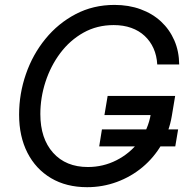

<svg xmlns="http://www.w3.org/2000/svg" viewBox="-20 -759 774 790"><path d="M338.4 11.2Q252.9 11.2 189.9 -26.1Q127 -63.5 92.8 -130.6Q58.6 -197.8 58.6 -287.1Q58.6 -373.5 86.7 -454.3Q114.7 -535.2 167 -599.1Q219.2 -663.1 291.3 -700.9Q363.3 -738.8 451.2 -738.8Q509.8 -738.8 558.6 -720.9Q607.4 -703.1 642.6 -670.4Q677.7 -637.7 697.3 -592.8Q716.8 -547.9 717.3 -493.7H627Q625 -530.3 611.8 -559.8Q598.6 -589.4 575.4 -611.1Q552.2 -632.8 520 -644.3Q487.8 -655.8 447.8 -655.8Q378.9 -655.8 323.2 -624.5Q267.6 -593.3 228 -540.5Q188.5 -487.8 167.2 -422.4Q146 -356.9 146 -289.6Q146 -189 198.5 -130.4Q251 -71.8 341.8 -71.8Q404.3 -71.8 459.2 -99.6Q514.2 -127.4 552 -176.8Q589.8 -226.1 600.6 -290.5L627.9 -285.6H409.7L422.9 -364.3H700.7L687 -282.2Q676.3 -218.3 644.8 -164.3Q613.3 -110.4 566.2 -71Q519 -31.7 460.7 -10.3Q402.3 11.2 338.4 11.2ZM388.2 -156.7 399.4 -226.6H712.9L701.2 -156.7Z"/></svg>

Font: Inter 28pt
Style: Italic
Weight: 400
Italic angle: -9.3988°
Designer: Rasmus Andersson
Foundry: rsms
Version: Version 4.001;git-66647c0bb